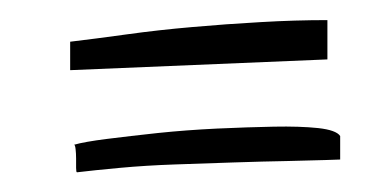

<svg xmlns="http://www.w3.org/2000/svg" viewBox="-20 -271 382 191"><path d="M53.7 -127Q63.5 -129.9 86.4 -132.8Q109.4 -135.7 137.2 -138.7Q165 -141.6 195.8 -143.1Q226.6 -144.5 252.4 -145Q278.3 -145.5 296.4 -143.6Q314.5 -141.6 318.4 -135.7V-112.3Q318.4 -112.3 303.7 -111.8Q289.1 -111.3 265.6 -110.8Q242.2 -110.4 212.4 -109.4Q182.6 -108.4 153.8 -107.4Q125 -106.4 99.1 -104Q73.2 -101.6 56.6 -99.6Q55.7 -99.6 55.7 -104Q55.7 -108.4 55.7 -113.3Q55.7 -118.2 55.2 -122.6Q54.7 -127 53.7 -127ZM49.8 -229.5Q74.2 -232.4 106 -236.8Q137.7 -241.2 171.4 -244.1Q205.1 -247.1 239.3 -249Q273.4 -251 305.7 -251V-211.9L49.8 -201.2Z"/></svg>

Font: Annie Use Your Telescope
Style: Regular
Weight: 400
Designer: Kimberly Geswein
Foundry: Kimberly Geswein
Version: Version 1.002 2001